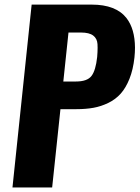

<svg xmlns="http://www.w3.org/2000/svg" viewBox="-20 -830 618 850"><path d="M260.3 -469.2H316.4Q366.2 -469.2 385 -493.7Q403.8 -518.1 410.2 -578.1Q412.1 -600.1 412.1 -618.2Q412.1 -627 411.6 -634.8Q410.2 -659.2 392.6 -672.6Q375 -686 338.4 -686H283.2ZM35.2 0 120.1 -809.6H386.2Q493.2 -809.6 540 -750Q577.1 -702.1 577.6 -619.1Q577.6 -598.1 575.2 -575.2Q569.3 -521.5 553.2 -481.2Q537.1 -440.9 514.4 -415.5Q491.7 -390.1 459.7 -374.5Q427.7 -358.9 393.8 -352.8Q359.9 -346.7 318.4 -346.7H247.6L210.9 0Z"/></svg>

Font: Oswald
Style: Bold
Weight: 700
Designer: Vernon Adams
Foundry: Vernon Adams
Version: 3.0; ttfautohint (v0.94.23-7a4d-dirty) -l 8 -r 50 -G 200 -x 